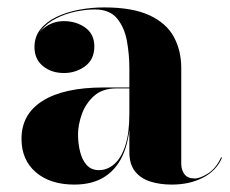

<svg xmlns="http://www.w3.org/2000/svg" viewBox="-20 -488 620 518"><path d="M443.5 10Q411.5 10 385.5 1.8Q359.5 -6.5 344.2 -25.8Q329 -45 329 -77.5V-304.5Q329 -340.5 322.5 -377Q316 -413.5 296 -438Q276 -462.5 236 -462.5Q212 -462.5 184.2 -456.8Q156.5 -451 131.8 -438.5Q107 -426 91.5 -407Q76 -388 76 -361H74Q74 -392.5 97.8 -411.8Q121.5 -431 152.5 -431Q185.5 -431 210 -413.5Q234.5 -396 234.5 -363Q234.5 -327.5 209.5 -309.2Q184.5 -291 152.5 -291Q118.5 -291 95.8 -309.8Q73 -328.5 73 -361Q73 -389 89.2 -409.2Q105.5 -429.5 132.8 -442.5Q160 -455.5 193.5 -461.8Q227 -468 261 -468Q337.5 -468 383.2 -446.8Q429 -425.5 449 -388.5Q469 -351.5 469 -304.5V-46.5Q469 -30 477.5 -18.2Q486 -6.5 505.5 -6.5Q520 -6.5 541.5 -20.2Q563 -34 576.5 -63.5L579 -62.5Q564 -27.5 527.8 -8.8Q491.5 10 443.5 10ZM180.5 10Q115.5 10 76.8 -23.2Q38 -56.5 38 -113.5Q38 -180.5 95.5 -216.2Q153 -252 259.5 -252H375.5V-249.5H294Q256 -249.5 233.2 -228.8Q210.5 -208 200.5 -179.2Q190.5 -150.5 190.5 -125.5Q190.5 -102 195.8 -79.8Q201 -57.5 213.5 -43.2Q226 -29 247 -29Q269.5 -29 288.2 -45.2Q307 -61.5 318 -95Q329 -128.5 329 -180.5H331.5Q331.5 -121 315 -78.2Q298.5 -35.5 265 -12.8Q231.5 10 180.5 10Z"/></svg>

Font: Bodoni Moda 72pt
Style: Bold
Weight: 700
Designer: Owen Earl
Foundry: indestructible type
Version: Version 2.004